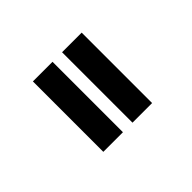

<svg xmlns="http://www.w3.org/2000/svg" viewBox="-16 -744 882 882"><g transform="rotate(45 425.0 -303.5)"><path d="M173 -462.5H630.5V-335H173ZM173 -273H630.5V-145.5H173Z"/></g></svg>

Font: League Mono Wide
Style: Bold
Weight: 700
Width: 8
Designer: Tyler Finck
Foundry: The League of Moveable Type / Tyler Finck
Version: Version 2.210